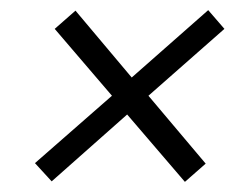

<svg xmlns="http://www.w3.org/2000/svg" viewBox="-20 -457 496 379"><path d="M82 -99 49 -135 201 -268 88 -400 129 -436 240 -304 391 -437 423 -400 273 -268 386 -134 345 -98 231 -231Z"/></svg>

Font: Unna
Style: Bold Italic
Weight: 700
Italic angle: -8.05°
Designer: Jorge de Buen Unna
Foundry: Omnibus-Type
Version: Version 2.008